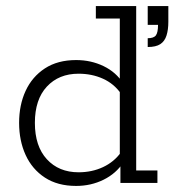

<svg xmlns="http://www.w3.org/2000/svg" viewBox="-20 -603 575 633"><path d="M231 10Q170 10 128 -17.5Q86 -45 64.5 -92Q43 -139 43 -198Q43 -257 64.5 -303.5Q86 -350 128 -377.5Q170 -405 231 -405Q280 -405 321.5 -385Q363 -365 387 -327L375 -332V-542H296V-583H429V-41H499V0H377V-65L387 -68Q363 -31 321.5 -10.5Q280 10 231 10ZM239 -35Q283 -35 319.5 -52Q356 -69 379 -101L375 -74V-319L379 -294Q356 -327 319.5 -343.5Q283 -360 239 -360Q174 -360 134.5 -317.5Q95 -275 95 -198Q95 -121 134.5 -78Q174 -35 239 -35ZM467 -448V-477Q487 -477 494 -486.5Q501 -496 501 -521H467V-583H535V-531Q535 -505 529 -486Q523 -467 508.5 -457.5Q494 -448 467 -448Z"/></svg>

Font: Rokkitt SemiBold Light
Style: Regular
Weight: 300
Version: Version 3.103